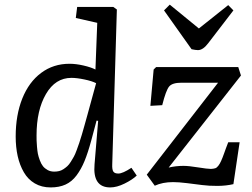

<svg xmlns="http://www.w3.org/2000/svg" viewBox="-20 -797 1089 831"><path d="M689.9 -752 714.8 -776.9 840.8 -673.8 967.8 -774.9 990.2 -752 881.8 -610.8Q858.9 -580.1 836.9 -580.1Q826.7 -580.1 809.1 -584ZM465.8 -85.9Q464.8 -63 470.5 -54.4Q476.1 -45.9 492.2 -45.9Q511.2 -45.9 548.8 -70.8L571.8 -37.1Q552.7 -19 519 -2.4Q485.4 14.2 457 14.2Q380.4 14.2 389.2 -85.9L404.8 -273.9L397.9 -274.9L375 -189Q360.4 -135.3 345.9 -100.1Q331.5 -64.9 311.3 -37.8Q291 -10.7 263.7 1.7Q236.3 14.2 199.2 14.2Q160.2 14.2 130.6 -3.2Q101.1 -20.5 83.3 -51.3Q65.4 -82 56.6 -121.1Q47.9 -160.2 47.9 -206.1Q47.9 -298.8 76.4 -370.4Q105 -441.9 158 -481.4Q210.9 -521 280.8 -521Q309.1 -521 341.6 -513.4Q374 -505.9 393.1 -496.1L400.9 -698.2L308.1 -719.2L314 -767.1H470.2L485.8 -755.9ZM655.8 -506.8H1011.2L1022.9 -470.2L710 -71.8Q741.2 -79.1 773.9 -79.1Q796.9 -79.1 837.4 -72.5Q877.9 -65.9 893.1 -65.9Q898.9 -65.9 903.3 -66.9Q907.7 -67.9 911.6 -68.8Q915.5 -69.8 918.9 -73.2Q922.4 -76.7 925 -79.6Q927.7 -82.5 931.2 -88.9Q934.6 -95.2 937 -100.3Q939.5 -105.5 943.4 -115.5Q947.3 -125.5 950 -133.3Q952.6 -141.1 958 -155.5Q963.4 -169.9 967.8 -181.2H1017.1L990.2 0Q959 7.3 921.6 7.6Q884.3 7.8 855 3.9Q825.7 0 789.1 -4.4Q752.4 -8.8 729 -8.8Q683.6 -8.8 649.9 6.8L615.2 -41L923.8 -439H765.1Q725.6 -439 711.9 -422.4Q698.2 -405.8 682.1 -341.8L630.9 -338.9L645 -496.1ZM214.8 -54.2Q226.1 -54.2 236.1 -56.6Q246.1 -59.1 255.1 -65.2Q264.2 -71.3 271.5 -77.9Q278.8 -84.5 286.4 -96.7Q293.9 -108.9 299.6 -118.9Q305.2 -128.9 311.8 -147Q318.4 -165 323 -178.5Q327.6 -191.9 334.5 -215.1Q341.3 -238.3 345.9 -254.9Q350.6 -271.5 358.4 -299.8Q361.3 -310.5 362.8 -315.9L396 -437Q377.9 -446.3 345.2 -453.1Q312.5 -460 289.1 -460Q219.7 -460 179 -390.1Q138.2 -320.3 138.2 -210.9Q138.2 -197.3 138.4 -188.7Q138.7 -180.2 140.1 -161.9Q141.6 -143.6 144 -131.3Q146.5 -119.1 152.3 -103.3Q158.2 -87.4 166 -77.6Q173.8 -67.9 186.3 -61Q198.7 -54.2 214.8 -54.2Z"/></svg>

Font: Literata Book
Style: Italic
Weight: 400
Italic angle: -3°
Designer: Latin by Veronika Burian and Jose Scaglione. Greek by Irene Vlachou. Cyrillic by Vera Evstafieva
Foundry: TypeTogether
Version: Version 1.003;PS 001.003;hotconv 1.0.88;makeotf.lib2.5.64775